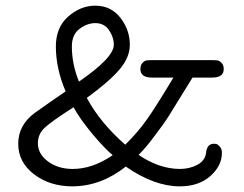

<svg xmlns="http://www.w3.org/2000/svg" viewBox="-20 -642 856 673"><path d="M43.9 -138.2Q43.9 -204.1 103 -247.1Q116.2 -256.8 160.2 -287.4Q204.1 -317.9 210 -321.8Q175.8 -401.9 175.8 -479Q175.8 -545.9 219 -584Q262.2 -622.1 314 -622.1Q369.1 -622.1 402.1 -579.6Q435.1 -537.1 435.1 -484.9Q435.1 -440.9 398.9 -398.4Q362.8 -356 284.2 -298.8Q331.1 -211.9 418.9 -134.8Q462.9 -177.7 495.4 -223.9Q527.8 -270 587.9 -370.1H512.2Q472.2 -370.1 472.2 -399.9Q472.2 -414.1 479.5 -421.6Q486.8 -429.2 493.4 -430.2Q500 -431.2 512.2 -431.2H724.1Q736.3 -431.2 742.7 -430.2Q749 -429.2 756.6 -421.6Q764.2 -414.1 764.2 -399.9Q764.2 -370.1 724.1 -370.1H654.8L571.8 -235.8Q553.7 -207 522.9 -167Q492.2 -125 465.8 -99.1Q537.6 -50.3 609.9 -49.8Q644 -49.8 671.1 -64Q698.2 -78.1 702.1 -105Q705.1 -138.2 730 -138.2Q733.9 -138.2 738.5 -137.2Q743.2 -136.2 750.5 -128.2Q757.8 -120.1 757.8 -106Q757.8 -61 717.3 -24.9Q676.8 11.2 609.9 11.2Q521 11.2 420.9 -58.1Q334 10.7 233.9 11.2Q154.8 11.2 99.4 -31Q43.9 -73.2 43.9 -138.2ZM112.8 -140.1Q112.8 -102.1 148.4 -75.9Q184.1 -49.8 234.9 -49.8Q304.7 -49.8 375 -98.1Q347.2 -121.1 305.2 -170.9Q259.3 -226.1 237.8 -266.1Q161.6 -217.3 137.2 -194.8Q112.8 -172.4 112.8 -140.1ZM231.9 -479Q231.9 -417 256.8 -356Q378.9 -439.9 378.9 -484.9Q378.9 -511.7 362.1 -536.4Q345.2 -561 314 -561Q286.1 -561 259 -541Q231.9 -521 231.9 -479Z"/></svg>

Font: CMU Typewriter Text Variable Width
Style: Medium
Weight: 500
Version: Version 0.7.0